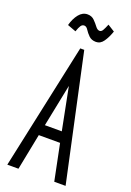

<svg xmlns="http://www.w3.org/2000/svg" viewBox="-152 -852 618 907"><g transform="rotate(20 156.5 -398.5)"><path d="M246 0 209 -182H102L66 0H10L146 -634H166L303 0ZM156 -449 113 -236H198ZM233 -785 268 -763Q257 -731 242 -709.5Q227 -688 205 -688Q182 -688 168.5 -701.5Q155 -715 146.5 -728.5Q138 -742 127 -742Q117 -742 110.5 -732.5Q104 -723 97 -702L54 -718Q63 -752 81 -774.5Q99 -797 124 -797Q145 -797 158.5 -783.5Q172 -770 182 -756.5Q192 -743 203 -743Q212 -743 218 -753Q224 -763 233 -785Z"/></g></svg>

Font: Inconsolata ExtraCondensed Thin
Style: Regular
Weight: 100
Width: 2
Monospace: yes
Designer: Raph Levien, Cyreal, Brenton Simpson
Foundry: Raph Levien, Cyreal, Google
Version: Version 3.100; ttfautohint (v1.8.4.7-5d5b)